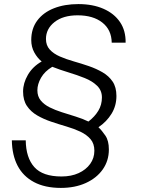

<svg xmlns="http://www.w3.org/2000/svg" viewBox="-20 -730 690 940"><path d="M278 190Q200 190 146.5 161.5Q93 133 66 81Q39 29 38 -43H106Q107 42 148 88Q189 134 281 134Q329 134 365 117.5Q401 101 421.5 72.5Q442 44 442 8Q442 -27 423 -49Q404 -71 373 -85.5Q342 -100 304.5 -111Q267 -122 230 -134.5Q193 -147 162 -165Q131 -183 112 -211Q93 -239 93 -282Q93 -323 116.5 -363.5Q140 -404 184 -429Q163 -446 148 -473Q133 -500 133 -534Q133 -590 162.5 -629.5Q192 -669 244 -689.5Q296 -710 364 -710Q434 -710 486.5 -687Q539 -664 567.5 -622Q596 -580 595 -521H527Q526 -584 481 -619.5Q436 -655 360 -655Q289 -655 247 -622Q205 -589 205 -539Q205 -508 223.5 -487.5Q242 -467 273 -453.5Q304 -440 341 -429.5Q378 -419 414.5 -406.5Q451 -394 482 -376Q513 -358 531.5 -330.5Q550 -303 550 -260Q550 -212 526 -173Q502 -134 462 -107Q479 -91 496 -66Q513 -41 513 2Q513 57 483 99.5Q453 142 400 166Q347 190 278 190ZM413 -135Q444 -159 461.5 -188Q479 -217 479 -253Q479 -287 455.5 -310Q432 -333 394.5 -348Q357 -363 315.5 -375.5Q274 -388 236 -403Q199 -381 181 -349.5Q163 -318 163 -288Q163 -258 179.5 -238Q196 -218 223 -204.5Q250 -191 283 -180.5Q316 -170 350 -159.5Q384 -149 413 -135Z"/></svg>

Font: Azeret Mono ExtraLight
Style: Italic
Weight: 250
Italic angle: -12°
Designer: Martin Vácha
Foundry: Displaay
Version: Version 1.002